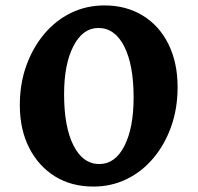

<svg xmlns="http://www.w3.org/2000/svg" viewBox="-20 -675 728 707"><path d="M324 12Q243 12 182.5 -25.5Q122 -63 87.5 -130.5Q53 -198 53 -288Q53 -367 77 -433.5Q101 -500 143 -550Q185 -600 241.5 -627.5Q298 -655 365 -655Q445 -655 506 -617.5Q567 -580 600.5 -512Q634 -444 634 -354Q634 -276 610.5 -209.5Q587 -143 545 -93Q503 -43 446.5 -15.5Q390 12 324 12ZM346 -71Q404 -71 438 -137.5Q472 -204 472 -316Q472 -436 437.5 -504Q403 -572 342 -572Q285 -572 250.5 -505.5Q216 -439 216 -328Q216 -208 250.5 -139.5Q285 -71 346 -71Z"/></svg>

Font: Petrona ExtraBold
Style: Regular
Weight: 800
Designer: Ringo R. Seeber
Foundry: Ringo R. Seeber
Version: Version 2.001; ttfautohint (v1.8.3)